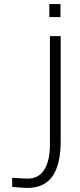

<svg xmlns="http://www.w3.org/2000/svg" viewBox="-20 -677 394 946"><path d="M40 0ZM40 244V199Q98 203 116 203Q171 203 198.5 158.5Q226 114 226 36V-499H279V18Q279 134 238.5 191.5Q198 249 114 249Q100 249 40 244ZM223 -657H278V-593H223Z"/></svg>

Font: Cairo Light
Style: Regular
Weight: 300
Designer: Mohamed Gaber, the designers of Titillium
Foundry: Kief Type Foundry
Version: Version 2.009; ttfautohint (v1.5.33-1714) -l 8 -r 50 -G 200 